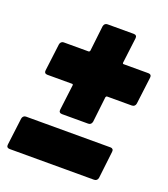

<svg xmlns="http://www.w3.org/2000/svg" viewBox="-119 -713 701 799"><g transform="rotate(20 231.5 -313.5)"><path d="M463 -479 448 -359Q447 -352 442.5 -348Q438 -344 431 -344H322Q318 -344 316 -339L303 -226Q300 -211 286 -211H170Q163 -211 159.5 -215Q156 -219 157 -226L171 -339Q171 -344 167 -344H57Q50 -344 46.5 -348Q43 -352 44 -359L59 -479Q60 -486 64.5 -490Q69 -494 75 -494H185Q189 -494 191 -499L204 -612Q207 -627 221 -627H337Q344 -627 347.5 -623Q351 -619 350 -612L336 -499Q336 -494 340 -494H450Q457 -494 460.5 -490Q464 -486 463 -479ZM2 -15 17 -135Q18 -142 22.5 -146Q27 -150 33 -150H408Q414 -150 417.5 -146Q421 -142 420 -135L406 -15Q405 -8 400.5 -4Q396 0 389 0H15Q8 0 4.5 -4Q1 -8 2 -15Z"/></g></svg>

Font: Barlow Semi Condensed Black
Style: Italic
Weight: 900
Width: 4
Italic angle: -7°
Designer: Jeremy Tribby
Foundry: Tribby Type
Version: Version 1.408